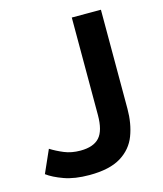

<svg xmlns="http://www.w3.org/2000/svg" viewBox="-107 -773 734 866"><g transform="rotate(-15 260.0 -339.5)"><path d="M204 14Q135 14 86.5 -3.5Q38 -21 10 -42L57 -148Q84 -131 117.5 -117Q151 -103 193 -103Q254 -103 282 -134Q310 -165 310 -238V-693H446V-230Q446 -162 425 -106.5Q404 -51 351 -18.5Q298 14 204 14Z"/></g></svg>

Font: Ubuntu Sans
Style: Bold
Weight: 700
Designer: Dalton Maag Ltd
Foundry: Dalton Maag Ltd
Version: Version 1.006; ttfautohint (v1.8.4.7-5d5b)